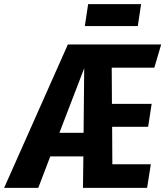

<svg xmlns="http://www.w3.org/2000/svg" viewBox="-70 -908 799 928"><path d="M676 -581H470L471 -406H663L646 -295H472L473 -114H659L641 0H331L333 -152H173L115 0H-50L258 -693H709ZM217 -266H334L337 -578ZM596 -782H340L356 -888H612Z"/></svg>

Font: Fira Sans Extra Condensed
Style: Bold Italic
Weight: 700
Width: 3
Italic angle: -8°
Designer: Carrois Corporate & Edenspiekermann AG
Foundry: Carrois Corporate GbR & Edenspiekermann AG
Version: Version 4.203